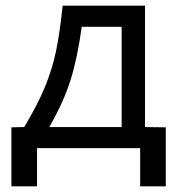

<svg xmlns="http://www.w3.org/2000/svg" viewBox="-20 -520 626 674"><path d="M472 134V0H110V134H20V-73L65 -74Q113 -154 138.5 -216.5Q164 -279 177 -342Q190 -405 200 -500H489V-74L562 -73V134ZM153 -74H407V-426H267Q252 -317 228 -240Q204 -163 153 -74Z"/></svg>

Font: Bellota Text
Style: Bold
Weight: 700
Designer: Kemie Guaida
Foundry: Kemie Guaida
Version: Version 4.001